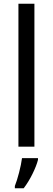

<svg xmlns="http://www.w3.org/2000/svg" viewBox="-20 -780 280 1021"><path d="M163 0V-760H78V0ZM182 70V61H97C92 103 73 175 59 209V221H106C139 179 172 111 182 70Z"/></svg>

Font: Noto Sans Gujarati UI SemiCondensed
Style: Regular
Weight: 400
Width: 4
Designer: Jelle Bosma - Monotype Design Team, Universal Thirst
Foundry: Monotype Imaging Inc.
Version: Version 2.106